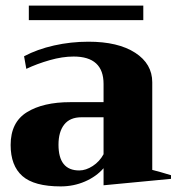

<svg xmlns="http://www.w3.org/2000/svg" viewBox="-20 -656 640 686"><path d="M83 -636H492V-584H83ZM18 -138Q18 -219 76 -255Q134 -291 231 -291H350V-356Q350 -454 243 -454Q203 -454 157.5 -441Q112 -428 74 -410L66 -455Q113 -480 173 -493.5Q233 -507 296 -507Q402 -507 463 -467.5Q524 -428 524 -362V-49Q552 -42 591 -30V-17L350 6V-55Q324 -25 283.5 -7.5Q243 10 197 10Q102 10 60 -27Q18 -64 18 -138ZM350 -105V-237H271Q230 -237 209.5 -211Q189 -185 189 -139Q189 -47 263 -47Q287 -47 311.5 -63Q336 -79 350 -105Z"/></svg>

Font: Trirong ExtraBold
Style: Regular
Weight: 800
Designer: Katatrad Team
Foundry: CadsonDemak
Version: Version 1.001